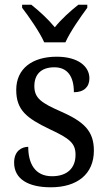

<svg xmlns="http://www.w3.org/2000/svg" viewBox="-20 -786 458 816"><path d="M168 -606H258C278 -651 323 -715 351 -753V-766H313C279 -739 240 -704 213 -670C185 -704 147 -739 113 -766H74V-753C103 -715 148 -651 168 -606ZM196 10C307 10 379 -45 379 -146C379 -230 336 -269 239 -312C157 -348 126 -368 126 -420C126 -467 152 -500 211 -500C266 -500 294 -462 294 -394C337 -394 360 -417 360 -453C360 -503 313 -545 221 -545C118 -545 49 -495 49 -404C49 -318 93 -284 191 -237C277 -197 301 -177 301 -128C301 -72 266 -37 201 -37C128 -37 100 -92 100 -162C74 -162 40 -146 40 -95C40 -25 100 10 196 10Z"/></svg>

Font: Noto Serif Georgian SemiCondensed
Style: Regular
Weight: 400
Width: 4
Designer: Monotype Design Team, Akaki Razmadze
Foundry: Google LLC
Version: Version 2.003